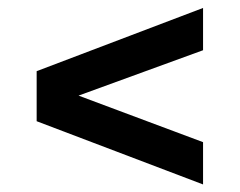

<svg xmlns="http://www.w3.org/2000/svg" viewBox="-20 -628 618 495"><path d="M503.5 -152.5 74.5 -315.5V-444.5L503.5 -607.5V-498.5L182.5 -381.5L503.5 -261.5Z"/></svg>

Font: Encode Sans Expanded Expanded SemiBold
Style: Regular
Weight: 600
Width: 7
Designer: Multiple Designers
Foundry: Impallari Type
Version: Version 3.000; ttfautohint (v1.8.3) -l 8 -r 50 -G 200 -x 14 